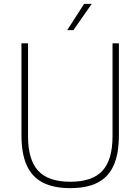

<svg xmlns="http://www.w3.org/2000/svg" viewBox="-20 -964 726 993"><path d="M343.5 9Q257 9 201 -20Q145 -49 118 -109.5Q91 -170 91 -264.5V-740H125V-259.5Q125 -138 177.2 -81Q229.5 -24 343.5 -24Q458 -24 510 -81Q562 -138 562 -259.5V-740H595V-264.5Q595 -170 568.2 -109.5Q541.5 -49 486 -20Q430.5 9 343.5 9ZM327.5 -808 415 -944H454.5L359.5 -808Z"/></svg>

Font: Encode Sans SC Condensed Thin Thin
Style: Regular
Weight: 250
Version: Version 3.002